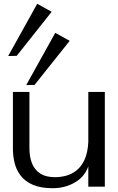

<svg xmlns="http://www.w3.org/2000/svg" viewBox="-20 -984 622 1011"><path d="M258 7Q194 7 153 -11Q112 -29 89 -59Q66 -89 57 -125.5Q48 -162 48 -201V-500H135V-201Q135 -159 148 -125Q161 -91 191 -71Q221 -51 270 -51Q298 -51 327 -58.5Q356 -66 382 -86Q408 -106 425 -142.5Q442 -179 445 -236V-500H532V-1H445V-108Q425 -52 373 -22.5Q321 7 258 7ZM162 -537 118 -536 271 -811 347 -769ZM68 -690 23 -689 176 -964 252 -922Z"/></svg>

Font: Panamera Medium
Style: Regular
Weight: 500
Designer: Bastien Sozeau
Foundry: NBR — Bastien Sozeau
Version: Version 3.002; ttfautohint (v1.8.4.7-5d5b);gftools[0.9.33]